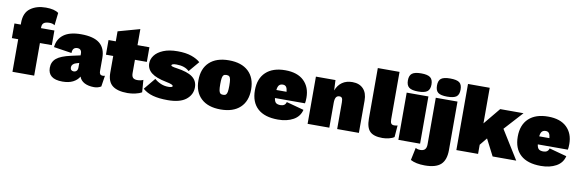

<svg xmlns="http://www.w3.org/2000/svg" viewBox="-60 -1256 6058 2002"><g transform="rotate(10 2969.5 -254.5)"><path d="M284 -500H426V-345H300V0H70V-345H3V-500H70V-520Q70 -625 135 -672.5Q200 -720 298 -720Q390 -720 433 -687L418 -554Q407 -562 394 -566Q381 -570 361 -570Q323 -570 303.5 -556Q284 -542 284 -508Z M1027 -127 1009 -10Q975 10 935 10Q874 10 833 -11.5Q792 -33 778 -74Q755 -35 710.5 -12.5Q666 10 600 10Q522 10 484 -20.5Q446 -51 446 -109Q446 -172 491 -209.5Q536 -247 641 -270L740 -292V-312Q740 -335 728.5 -348Q717 -361 695 -361Q671 -361 657 -347.5Q643 -334 642 -300L452 -329Q460 -415 524 -462.5Q588 -510 708 -510Q841 -510 904.5 -459Q968 -408 968 -304V-164Q968 -123 1002 -123Q1019 -123 1027 -127ZM740 -164V-212L707 -202Q686 -196 674 -182.5Q662 -169 662 -150Q662 -133 672 -124Q682 -115 697 -115Q716 -115 728 -127.5Q740 -140 740 -164Z M1439 -24Q1414 -9 1371.5 0.5Q1329 10 1290 10Q1182 10 1129 -31.5Q1076 -73 1076 -168V-345H999V-500H1076V-606L1306 -670V-500H1432V-345H1306V-204Q1306 -170 1320.5 -155.5Q1335 -141 1366 -141Q1403 -141 1429 -154Z M1449 -64 1550 -186Q1579 -160 1617 -144Q1655 -128 1697 -128Q1716 -128 1728.5 -131.5Q1741 -135 1741 -143Q1741 -152 1724 -159.5Q1707 -167 1666 -175Q1558 -196 1508.5 -235.5Q1459 -275 1459 -336Q1459 -380 1488.5 -419.5Q1518 -459 1579 -484.5Q1640 -510 1730 -510Q1818 -510 1877.5 -489Q1937 -468 1971 -437L1877 -326Q1831 -372 1741 -372Q1714 -372 1702 -367Q1690 -362 1690 -354Q1690 -342 1751 -334Q1866 -318 1919 -278.5Q1972 -239 1972 -170Q1972 -92 1908 -41Q1844 10 1714 10Q1621 10 1557 -7.5Q1493 -25 1449 -64Z M2553 -250Q2553 -126 2480 -58Q2407 10 2274 10Q2141 10 2068 -58Q1995 -126 1995 -250Q1995 -374 2068 -442Q2141 -510 2274 -510Q2407 -510 2480 -442Q2553 -374 2553 -250ZM2226 -250Q2226 -207 2230 -185Q2234 -163 2244 -154Q2254 -145 2274 -145Q2294 -145 2304 -154Q2314 -163 2318 -185Q2322 -207 2322 -250Q2322 -293 2318 -315Q2314 -337 2304 -346Q2294 -355 2274 -355Q2254 -355 2244 -346Q2234 -337 2230 -315Q2226 -293 2226 -250Z M3131 -206H2813Q2818 -169 2834 -156Q2850 -143 2882 -143Q2931 -143 2942 -186L3127 -136Q3110 -64 3043.5 -27Q2977 10 2882 10Q2740 10 2666.5 -57Q2593 -124 2593 -250Q2593 -374 2665.5 -442Q2738 -510 2870 -510Q2999 -510 3067.5 -444Q3136 -378 3136 -266Q3136 -228 3131 -206ZM2813 -291H2921Q2918 -325 2906.5 -341.5Q2895 -358 2871 -358Q2845 -358 2831 -343Q2817 -328 2813 -291Z M3738 -342V0H3508V-282Q3508 -315 3500 -327.5Q3492 -340 3473 -340Q3448 -340 3436.5 -321Q3425 -302 3425 -262V0H3195V-500H3402L3407 -391Q3429 -449 3473 -479.5Q3517 -510 3581 -510Q3655 -510 3696.5 -466Q3738 -422 3738 -342Z M4045 -199Q4045 -168 4054 -154.5Q4063 -141 4086 -141Q4104 -141 4122 -146L4112 -22Q4094 -8 4058 1Q4022 10 3988 10Q3895 10 3855 -30Q3815 -70 3815 -164V-700H4045Z M4146 -628Q4146 -680 4174.5 -702Q4203 -724 4271 -724Q4339 -724 4367.5 -702Q4396 -680 4396 -628Q4396 -576 4367.5 -554Q4339 -532 4271 -532Q4203 -532 4174.5 -554Q4146 -576 4146 -628ZM4386 0H4156V-500H4386Z M4704 -628Q4704 -575 4676 -553.5Q4648 -532 4578 -532Q4510 -532 4482 -553.5Q4454 -575 4454 -628Q4454 -681 4482 -702.5Q4510 -724 4578 -724Q4648 -724 4676 -702.5Q4704 -681 4704 -628ZM4694 13Q4694 119 4641.5 167Q4589 215 4473 215Q4379 215 4321 184L4349 51Q4367 64 4400 64Q4432 64 4448 47Q4464 30 4464 -7V-500H4694Z M5064 -175 5000 -97V0H4770V-700H5000V-323L5146 -500H5393L5215 -304L5404 0H5154Z M5914 -206H5596Q5601 -169 5617 -156Q5633 -143 5665 -143Q5714 -143 5725 -186L5910 -136Q5893 -64 5826.5 -27Q5760 10 5665 10Q5523 10 5449.5 -57Q5376 -124 5376 -250Q5376 -374 5448.5 -442Q5521 -510 5653 -510Q5782 -510 5850.5 -444Q5919 -378 5919 -266Q5919 -228 5914 -206ZM5596 -291H5704Q5701 -325 5689.5 -341.5Q5678 -358 5654 -358Q5628 -358 5614 -343Q5600 -328 5596 -291Z"/></g></svg>

Font: Work Sans Black
Style: Regular
Weight: 900
Designer: Wei Huang
Foundry: Wei Huang
Version: Version 1.500